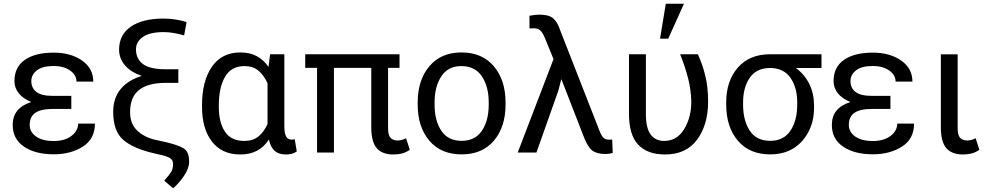

<svg xmlns="http://www.w3.org/2000/svg" viewBox="-20 -820 5306 1032"><path d="M263.2 -234.4Q200.2 -234.4 169.9 -213.6Q139.6 -192.9 139.6 -148.4Q139.6 -110.8 173.8 -86.4Q208 -62 269 -62Q327.6 -62 363.8 -89.4Q399.9 -116.7 399.9 -155.8H490.2Q490.2 -73.2 425.3 -32Q360.4 9.3 269 9.3Q168.9 9.3 108.6 -32Q48.3 -73.2 48.3 -148.4Q48.3 -194.3 73 -224.9Q97.7 -255.4 146.5 -271V-272.5Q104 -289.6 80.8 -318.6Q57.6 -347.7 57.6 -384.3Q57.6 -459 113.3 -498Q168.9 -537.1 269 -537.1Q359.9 -537.1 420.7 -494.9Q481.4 -452.6 481.4 -381.3H391.1Q391.1 -417.5 356.2 -441.4Q321.3 -465.3 269 -465.3Q208.5 -465.3 178.5 -441.9Q148.4 -418.5 148.4 -384.3Q148.4 -346.7 175.8 -325.7Q203.1 -304.7 263.2 -304.7H363.3V-234.4Z M969.7 -629.9Q939 -638.2 912.8 -642.8Q886.7 -647.5 859.9 -647.5Q784.7 -647.5 747.8 -621.3Q710.9 -595.2 710.9 -555.2Q710.9 -503.4 748.5 -475.6Q786.1 -447.8 869.6 -447.8H938.5V-374.5H869.6Q774.9 -374.5 727.1 -336.2Q679.2 -297.9 679.2 -216.8Q679.2 -154.3 717.8 -117.9Q756.3 -81.5 817.4 -67.9L869.6 -56.6Q939.9 -40 968.3 -21.7Q996.6 -3.4 996.6 49.8Q996.1 85.4 969 125.5Q941.9 165.5 910.6 191.9L862.8 151.4Q890.6 119.1 900.4 103.3Q910.2 87.4 910.2 61Q910.2 40 893.3 29.5Q876.5 19 834.5 10.3L807.6 3.9Q696.3 -21.5 642.3 -68.4Q588.4 -115.2 588.4 -218.8Q588.4 -292 627.7 -340.3Q667 -388.7 739.7 -411.1L740.2 -412.6Q682.6 -432.6 651.4 -469.2Q620.1 -505.9 620.1 -553.2Q620.1 -633.3 683.3 -676.8Q746.6 -720.2 859.4 -720.2Q892.6 -720.2 925.8 -714.8Q959 -709.5 982.9 -701.2Z M1508.3 -528.3V-143.6Q1508.3 -101.1 1518.6 -85.2Q1528.8 -69.3 1547.4 -69.3Q1551.8 -69.3 1556.2 -70.1Q1560.5 -70.8 1564 -72.3L1575.2 -5.9Q1561 3.4 1547.1 6.8Q1533.2 10.3 1515.6 10.3Q1479.5 10.3 1457.3 -8.3Q1435.1 -26.9 1425.3 -69.8Q1398.9 -29.8 1361.3 -9.8Q1323.7 10.3 1271 10.3Q1172.9 10.3 1119.4 -58.8Q1065.9 -127.9 1065.9 -244.6V-254.9Q1065.9 -384.8 1119.1 -461.4Q1172.4 -538.1 1272 -538.1Q1322.8 -538.1 1359.9 -518.3Q1397 -498.5 1423.3 -460L1431.6 -528.3ZM1156.2 -244.6Q1156.2 -161.6 1189.2 -112.1Q1222.2 -62.5 1293.5 -62.5Q1338.9 -62.5 1368.4 -85.9Q1397.9 -109.4 1418 -153.3V-372.6Q1397.9 -416.5 1368.4 -440.7Q1338.9 -464.8 1294.4 -464.8Q1222.7 -464.8 1189.5 -407Q1156.2 -349.1 1156.2 -254.9Z M2127.4 -455.1H2065.9V-131.3Q2065.9 -92.8 2079.3 -78.9Q2092.8 -64.9 2117.2 -64.9Q2129.4 -64.9 2140.6 -68.1Q2151.9 -71.3 2162.6 -77.1L2182.6 -14.6Q2160.6 0 2140.1 5.1Q2119.6 10.3 2094.2 10.3Q2034.2 10.3 2004.9 -23.7Q1975.6 -57.6 1975.6 -136.2V-455.1H1774.9V0H1684.1V-455.1H1620.6V-528.3H2127.4Z M2225.1 -269.5Q2225.1 -389.2 2287.6 -463.6Q2350.1 -538.1 2460.4 -538.1Q2571.8 -538.1 2634.5 -463.6Q2697.3 -389.2 2697.3 -269.5V-257.8Q2697.3 -137.7 2634.8 -64Q2572.3 9.8 2461.4 9.8Q2350.1 9.8 2287.6 -64Q2225.1 -137.7 2225.1 -257.8ZM2315.9 -257.8Q2315.9 -171.4 2352.1 -117.2Q2388.2 -63 2461.4 -63Q2533.7 -63 2570.3 -117.4Q2606.9 -171.9 2606.9 -257.8V-269.5Q2606.9 -354.5 2570.1 -409.7Q2533.2 -464.8 2460.4 -464.8Q2388.2 -464.8 2352.1 -409.7Q2315.9 -354.5 2315.9 -269.5Z M2863.3 0H2762.7L2955.1 -502.4L2908.2 -617.2Q2896.5 -645.5 2883.8 -656.7Q2871.1 -668 2849.1 -668Q2844.2 -668 2837.4 -667.5Q2830.6 -667 2826.2 -667L2825.7 -735.4Q2834 -737.3 2851.1 -739.3Q2868.2 -741.2 2880.9 -741.2Q2930.2 -741.2 2953.1 -721.7Q2976.1 -702.1 2990.2 -659.2L3202.6 -116.2Q3212.4 -90.3 3223.4 -79.8Q3234.4 -69.3 3252 -69.3Q3258.3 -69.3 3262.7 -69.3Q3267.1 -69.3 3270.5 -70.3L3273.4 2Q3266.6 3.9 3256.3 5.9Q3246.1 7.8 3235.4 7.8Q3187.5 7.8 3162.6 -11.5Q3137.7 -30.8 3114.7 -92.8L2998 -393.1H2996.6L2981 -332.5Z M3451.7 -528.3V-207.5Q3451.7 -130.9 3477.5 -96.7Q3503.4 -62.5 3549.8 -62.5Q3618.7 -62.5 3657.2 -125.7Q3695.8 -189 3695.8 -273.9Q3694.3 -336.9 3678.7 -398.4Q3663.1 -460 3635.7 -528.3H3731Q3755.9 -474.6 3771 -412.8Q3786.1 -351.1 3786.1 -273.9Q3786.1 -150.4 3727.5 -70.1Q3668.9 10.3 3554.2 10.3Q3460 10.3 3410.4 -42.2Q3360.8 -94.7 3360.8 -208.5V-528.3ZM3558.6 -799.8H3656.2L3571.8 -612.3H3527.8Z M4395.5 -454.6H4260.3L4259.8 -453.1Q4306.2 -418 4330.8 -367.2Q4355.5 -316.4 4355.5 -251.5V-240.2Q4355.5 -134.8 4292 -62.5Q4228.5 9.8 4119.6 9.8Q4008.3 9.8 3945.8 -64Q3883.3 -137.7 3883.3 -257.8V-269.5Q3883.3 -384.8 3945.8 -456.5Q4008.3 -528.3 4118.7 -528.3H4395.5ZM3974.1 -257.8Q3974.1 -171.4 4010.3 -117.2Q4046.4 -63 4119.6 -63Q4191.9 -63 4228.5 -117.4Q4265.1 -171.9 4265.1 -257.8V-269.5Q4265.1 -350.1 4228.3 -402.3Q4191.4 -454.6 4118.7 -454.6H4118.2Q4045.9 -454.1 4010 -402.1Q3974.1 -350.1 3974.1 -269.5Z M4666 -234.4Q4603 -234.4 4572.8 -213.6Q4542.5 -192.9 4542.5 -148.4Q4542.5 -110.8 4576.7 -86.4Q4610.8 -62 4671.9 -62Q4730.5 -62 4766.6 -89.4Q4802.7 -116.7 4802.7 -155.8H4893.1Q4893.1 -73.2 4828.1 -32Q4763.2 9.3 4671.9 9.3Q4571.8 9.3 4511.5 -32Q4451.2 -73.2 4451.2 -148.4Q4451.2 -194.3 4475.8 -224.9Q4500.5 -255.4 4549.3 -271V-272.5Q4506.8 -289.6 4483.6 -318.6Q4460.4 -347.7 4460.4 -384.3Q4460.4 -459 4516.1 -498Q4571.8 -537.1 4671.9 -537.1Q4762.7 -537.1 4823.5 -494.9Q4884.3 -452.6 4884.3 -381.3H4793.9Q4793.9 -417.5 4759 -441.4Q4724.1 -465.3 4671.9 -465.3Q4611.3 -465.3 4581.3 -441.9Q4551.3 -418.5 4551.3 -384.3Q4551.3 -346.7 4578.6 -325.7Q4606 -304.7 4666 -304.7H4766.1V-234.4Z M5127.4 -527.8V-131.3Q5127.4 -92.8 5140.9 -78.9Q5154.3 -64.9 5178.7 -64.9Q5190.9 -64.9 5202.1 -68.1Q5213.4 -71.3 5224.1 -77.1L5244.1 -14.6Q5222.2 0 5201.7 5.1Q5181.2 10.3 5155.8 10.3Q5095.7 10.3 5066.4 -23.7Q5037.1 -57.6 5037.1 -136.2V-527.8Z"/></svg>

Font: Roboto Web
Style: Regular
Weight: 400
Designer: Google
Version: Version 1.200310; 2013